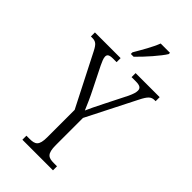

<svg xmlns="http://www.w3.org/2000/svg" viewBox="-288 -1005 1078 1078"><g transform="rotate(45 251.0 -465.5)"><path d="M222 -784V-771H244C288 -813 352 -886 373 -921V-931H299C282 -886 251 -834 222 -784ZM132 0H375V-32H350C306 -32 286 -42 286 -112V-327L435 -621C460 -671 474 -682 501 -682H508V-714H317V-682H349C383 -682 396 -674 396 -653C396 -639 391 -623 379 -597L312 -464C291 -422 274 -388 264 -364C249 -400 232 -439 211 -480L148 -606C139 -625 130 -645 130 -658C130 -672 136 -682 170 -682H198V-714H-6V-682H2C33 -682 44 -673 64 -634L221 -326V-109C221 -42 201 -32 157 -32H132Z"/></g></svg>

Font: Noto Serif Thai Condensed Light
Style: Regular
Weight: 300
Width: 3
Designer: Monotype Design Team
Foundry: Monotype Imaging Inc.
Version: Version 2.002